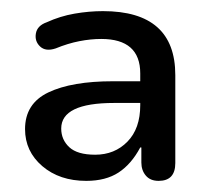

<svg xmlns="http://www.w3.org/2000/svg" viewBox="-20 -734 371 345"><path d="M232 -549H185Q90 -549 90 -503Q90 -483 104.5 -469.5Q119 -456 151 -456Q186 -456 209 -479.5Q232 -503 232 -545ZM135 -409Q87 -409 56 -435.5Q25 -462 25 -502Q25 -548 67 -568Q109 -588 183 -588H232V-602Q232 -664 162 -664Q143 -664 122.5 -660Q102 -656 80 -647Q62 -641 52 -650.5Q42 -660 44.5 -674Q47 -688 64 -694Q88 -705 114 -709.5Q140 -714 165 -714Q295 -714 295 -599V-441Q295 -409 265 -409Q250 -409 242 -418.5Q234 -428 234 -442V-469H232Q216 -439 193 -424Q170 -409 135 -409Z"/></svg>

Font: Chiron GoRound TC
Style: Regular
Weight: 400
Designer: Ryoko NISHIZUKA 西塚涼子 (kana, bopomofo & ideographs); Paul D. Hunt (Latin, Greek & Cyrillic); Sandoll Communications 산돌커뮤니
Foundry: Adobe
Version: Version 1.000;hotconv 1.1.1;makeotfexe 2.6.0